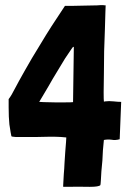

<svg xmlns="http://www.w3.org/2000/svg" viewBox="-20 -725 509 748"><path d="M383.8 -366.2Q383.8 -397.5 384.8 -438.5Q384.8 -478.5 385.7 -525.4Q387.7 -572.3 388.7 -611.3Q389.6 -651.4 390.6 -676.8Q391.6 -703.1 391.6 -704.1Q391.6 -704.1 389.6 -704.1Q384.8 -705.1 373 -705.1Q366.2 -705.1 358.4 -704.1Q334 -704.1 307.6 -703.1Q282.2 -703.1 259.8 -702.1Q237.3 -702.1 233.4 -702.1Q232.4 -702.1 232.4 -701.2Q175.8 -617.2 138.7 -554.7Q100.6 -493.2 76.2 -449.2Q51.8 -406.2 38.1 -379.9Q24.4 -352.5 13.7 -338.9Q13.7 -322.3 13.7 -306.6Q13.7 -267.6 16.6 -240.2Q22.5 -201.2 24.4 -194.3Q25.4 -192.4 40 -191.4Q54.7 -191.4 77.1 -191.4Q99.6 -191.4 127 -191.4Q153.3 -192.4 175.8 -192.4Q200.2 -192.4 216.8 -191.4Q234.4 -190.4 238.3 -189.5Q238.3 -186.5 237.3 -171.9Q236.3 -157.2 234.4 -135.7Q233.4 -115.2 231.4 -90.8Q230.5 -67.4 228.5 -45.9Q227.5 -26.4 226.6 -11.7Q225.6 2 226.6 2.9Q295.9 2 330.1 2.9Q365.2 2.9 371.1 -3.9Q372.1 -7.8 373 -23.4Q374 -38.1 375 -57.6Q377 -78.1 378.9 -99.6Q379.9 -121.1 380.9 -138.7Q382.8 -158.2 383.8 -169.9Q384.8 -180.7 384.8 -179.7Q399.4 -182.6 414.1 -180.7Q429.7 -177.7 446.3 -182.6Q448.2 -231.4 452.1 -328.1Q440.4 -328.1 421.9 -330.1Q404.3 -332 390.6 -330.1Q388.7 -330.1 384.8 -329.1Q383.8 -335.9 383.8 -366.2ZM236.3 -326.2Q214.8 -326.2 192.4 -326.2Q168.9 -327.1 151.4 -327.1Q132.8 -328.1 132.8 -328.1Q133.8 -330.1 144.5 -347.7Q155.3 -366.2 169.9 -390.6Q184.6 -417 202.1 -445.3Q218.8 -473.6 233.4 -497.1Q248 -519.5 257.8 -533.2Q266.6 -546.9 267.6 -541Q266.6 -469.7 264.6 -327.1Q257.8 -326.2 236.3 -326.2Z"/></svg>

Font: Londrina Solid
Style: NNS
Weight: 400
Designer: Marcelo Magalhaes
Version: Version 1.002